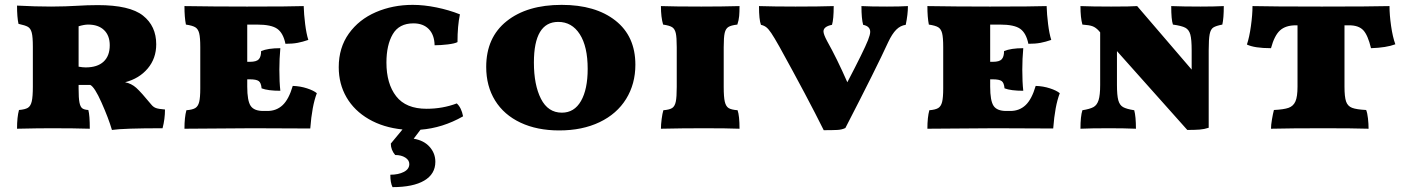

<svg xmlns="http://www.w3.org/2000/svg" viewBox="-20 -527 5799 789"><path d="M658 -77Q658 -38 648 0Q487 0 440 7Q426 -41 397 -106Q369 -169 351 -178H303V-163Q303 -124 306.5 -106Q310 -88 318 -82Q326 -76 343 -75Q349 -53 349 2Q287 0 190 0Q136 0 50 2Q50 -46 58 -75Q83 -77 94.5 -84Q106 -91 110.5 -110.5Q115 -130 115 -171V-335Q115 -375 110.5 -392.5Q106 -410 95 -416.5Q84 -423 56 -429Q50 -456 50 -504Q126 -500 190 -500Q222 -500 248 -501Q274 -502 292 -503Q340 -506 382 -506Q513 -506 567.5 -463Q622 -420 622 -345Q622 -287 587 -245.5Q552 -204 494 -189Q520 -184 540 -166Q560 -148 602 -97Q610 -87 621 -83Q632 -79 658 -77ZM431 -341Q431 -381 407.5 -403.5Q384 -426 342 -426Q326 -426 303 -419V-253Q320 -250 332 -250Q380 -250 405.5 -273.5Q431 -297 431 -341Z M1282 -144Q1262 -92 1255 1L1018 0L738 2Q738 -45 746 -74Q771 -76 782.5 -83Q794 -90 798.5 -108Q803 -126 803 -164V-333Q803 -373 798.5 -390.5Q794 -408 782.5 -415Q771 -422 744 -426Q738 -456 738 -502Q856 -500 995 -500Q1175 -500 1228 -502Q1229 -468 1234 -428Q1239 -388 1247 -363Q1224 -355 1203 -351Q1182 -347 1153 -347Q1144 -391 1119.5 -408.5Q1095 -426 1036 -426H996V-273H1007Q1034 -273 1043.5 -283.5Q1053 -294 1053 -317Q1081 -329 1132 -329Q1128 -285 1128 -241Q1128 -190 1132 -154Q1081 -154 1055 -164Q1053 -187 1043 -194Q1033 -201 1007 -201H996V-171Q996 -113 1010 -92Q1024 -71 1062 -71H1079Q1116 -71 1141.5 -95Q1167 -119 1183 -174Q1214 -173 1241.5 -164Q1269 -155 1282 -144Z M1769 138Q1769 188 1723.5 215Q1678 242 1593 242Q1584 224 1584 191Q1617 191 1639.5 179.5Q1662 168 1662 147Q1662 131 1645.5 120.5Q1629 110 1604 110Q1586 89 1586 63L1634 5Q1555 -3 1495.5 -37.5Q1436 -72 1404 -127Q1372 -182 1372 -251Q1372 -331 1413.5 -389Q1455 -447 1524.5 -477Q1594 -507 1676 -507Q1722 -507 1773.5 -496.5Q1825 -486 1870 -468Q1860 -421 1860 -354Q1849 -348 1820 -344.5Q1791 -341 1766 -341Q1765 -384 1742 -407.5Q1719 -431 1679 -431Q1620 -431 1594 -386.5Q1568 -342 1568 -270Q1568 -183 1608 -131.5Q1648 -80 1733 -80Q1799 -80 1857 -102Q1876 -85 1883 -49Q1799 -1 1708 6L1680 43Q1722 50 1745.5 76.5Q1769 103 1769 138Z M1978 -252Q1978 -373 2062 -440Q2146 -507 2288 -507Q2427 -507 2509 -442.5Q2591 -378 2591 -261Q2591 -182 2553 -120.5Q2515 -59 2444 -25Q2373 9 2278 9Q2187 9 2119 -23Q2051 -55 2014.5 -114Q1978 -173 1978 -252ZM2395 -244Q2395 -336 2362.5 -386.5Q2330 -437 2274 -437Q2174 -437 2174 -270Q2174 -178 2203 -121Q2232 -64 2289 -64Q2340 -64 2367.5 -112Q2395 -160 2395 -244Z M2706 -74Q2731 -76 2742 -83Q2753 -90 2757 -109Q2761 -128 2761 -170V-333Q2761 -374 2757 -391Q2753 -408 2742.5 -415Q2732 -422 2705 -426Q2696 -456 2696 -502Q2752 -500 2862 -500Q2947 -500 3019 -502Q3019 -478 3017.5 -461Q3016 -444 3010 -426Q2984 -423 2973 -416Q2962 -409 2958 -391.5Q2954 -374 2954 -333V-170Q2954 -128 2958.5 -109Q2963 -90 2974 -83Q2985 -76 3011 -74Q3019 -51 3019 2Q2969 0 2873 0Q2782 0 2696 2Q2696 -15 2699 -38Q2702 -61 2706 -74Z M3711 -502Q3711 -468 3702 -425Q3680 -422 3663 -405Q3646 -388 3630 -354Q3582 -249 3454 -1Q3440 6 3420.5 7Q3401 8 3365 8Q3299 -125 3183 -335Q3161 -374 3149.5 -391Q3138 -408 3129 -415Q3120 -422 3107 -425Q3099 -446 3099 -502Q3161 -500 3249 -500Q3346 -500 3406 -502Q3406 -448 3399 -425Q3364 -418 3364 -398Q3364 -386 3379 -358Q3419 -287 3462 -189Q3530 -319 3547 -362Q3556 -385 3556 -396Q3556 -419 3527 -425Q3520 -450 3520 -502Q3558 -500 3625 -500Q3679 -500 3711 -502Z M4335 -144Q4315 -92 4308 1L4071 0L3791 2Q3791 -45 3799 -74Q3824 -76 3835.5 -83Q3847 -90 3851.5 -108Q3856 -126 3856 -164V-333Q3856 -373 3851.5 -390.5Q3847 -408 3835.5 -415Q3824 -422 3797 -426Q3791 -456 3791 -502Q3909 -500 4048 -500Q4228 -500 4281 -502Q4282 -468 4287 -428Q4292 -388 4300 -363Q4277 -355 4256 -351Q4235 -347 4206 -347Q4197 -391 4172.5 -408.5Q4148 -426 4089 -426H4049V-273H4060Q4087 -273 4096.5 -283.5Q4106 -294 4106 -317Q4134 -329 4185 -329Q4181 -285 4181 -241Q4181 -190 4185 -154Q4134 -154 4108 -164Q4106 -187 4096 -194Q4086 -201 4060 -201H4049V-171Q4049 -113 4063 -92Q4077 -71 4115 -71H4132Q4169 -71 4194.5 -95Q4220 -119 4236 -174Q4267 -173 4294.5 -164Q4322 -155 4335 -144Z M5009 -502Q5009 -452 5003 -426Q4977 -421 4966 -414Q4955 -407 4951 -386.5Q4947 -366 4947 -320V-2Q4929 4 4909.5 5.5Q4890 7 4859 7L4570 -317V-178Q4570 -135 4575.5 -115Q4581 -95 4595 -87Q4609 -79 4641 -74Q4648 -48 4648 2Q4600 0 4538 0Q4462 0 4420 2Q4420 -49 4428 -74Q4459 -79 4473.5 -87Q4488 -95 4494.5 -115.5Q4501 -136 4501 -178V-394L4495 -401Q4483 -414 4470 -419Q4457 -424 4428 -426Q4420 -454 4420 -502Q4468 -500 4546 -500Q4628 -500 4653 -502L4877 -241V-320Q4877 -365 4871.5 -385Q4866 -405 4851 -413Q4836 -421 4800 -426Q4793 -446 4793 -502Q4843 -500 4914 -500Q4969 -500 5009 -502Z M5505 -423V-171Q5505 -129 5511.5 -110Q5518 -91 5536 -84Q5554 -77 5594 -75Q5599 -63 5601.5 -40.5Q5604 -18 5604 2Q5540 0 5422 0Q5283 0 5203 2Q5203 -13 5207 -36.5Q5211 -60 5215 -75Q5256 -77 5275.5 -84Q5295 -91 5303.5 -110.5Q5312 -130 5312 -171V-423H5305Q5263 -423 5240 -402Q5217 -381 5203 -329Q5135 -329 5104 -344Q5114 -373 5120.5 -420Q5127 -467 5127 -502Q5206 -500 5412 -500Q5612 -500 5690 -502Q5690 -466 5696.5 -420.5Q5703 -375 5714 -345Q5677 -331 5614 -329Q5601 -383 5582 -403Q5563 -423 5524 -423Z"/></svg>

Font: Vollkorn SC Black
Style: Regular
Weight: 900
Designer: Friedrich Althausen
Foundry: Friedrich Althausen
Version: Version 4.015